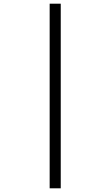

<svg xmlns="http://www.w3.org/2000/svg" viewBox="-20 -780 599 1040"><path d="M249 240V-760H309V240Z"/></svg>

Font: Noto Serif Old Uyghur
Style: Regular
Weight: 400
Designer: Lewis McGuffie
Foundry: Google LLC
Version: Version 1.003; ttfautohint (v1.8.4.7-5d5b)